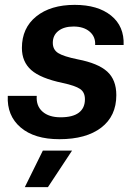

<svg xmlns="http://www.w3.org/2000/svg" viewBox="-20 -562 555 789"><path d="M12 -168H131Q128 -127 154.5 -103.5Q181 -80 229 -80Q279 -80 304 -99Q329 -118 329 -154Q329 -183 309 -196.5Q289 -210 238 -221Q147 -240 108.5 -274Q70 -308 70 -365Q70 -447 129 -494.5Q188 -542 287 -542Q382 -542 436.5 -498Q491 -454 488 -377H371Q373 -411 348.5 -432Q324 -453 282 -453Q243 -453 220 -435Q197 -417 197 -386Q197 -358 219 -344Q241 -330 300 -318Q383 -302 420.5 -268Q458 -234 458 -171Q458 -85 396 -37.5Q334 10 224 10Q121 10 64.5 -38.5Q8 -87 12 -168ZM156 57H276L177 207H82Z"/></svg>

Font: Mona Sans SemiBold
Style: Italic
Weight: 600
Italic angle: -11.7°
Designer: Deni Anggara
Foundry: GitHub
Version: Version 2.000